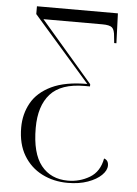

<svg xmlns="http://www.w3.org/2000/svg" viewBox="-55 -578 614 860"><g transform="rotate(5 252.5 -148.0)"><path d="M282 240Q218 240 166 213.5Q114 187 83.5 136Q53 85 53 11Q53 -50 81 -100Q109 -150 170.5 -179.5Q232 -209 331 -209L76 -501V-536H440L445 -402H435L432 -431Q430 -461 419 -471Q408 -481 375 -481H110L344 -209V-199H320Q214 -199 166 -145.5Q118 -92 118 7Q118 121 161.5 175.5Q205 230 282 230Q335 230 379.5 203.5Q424 177 435 117Q455 123 455 147Q455 169 433 190.5Q411 212 372 226Q333 240 282 240Z"/></g></svg>

Font: Noto Serif Display Light
Style: Regular
Weight: 300
Designer: Monotype Design Team
Foundry: Monotype Imaging Inc.
Version: Version 2.009